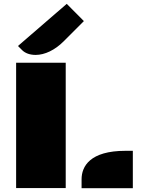

<svg xmlns="http://www.w3.org/2000/svg" viewBox="-20 -997 789 1017"><path d="M168.9 -706.1C216.8 -706.1 270.5 -731.4 316.9 -777.8L424.3 -885.3L333.5 -976.6L75.2 -753.4L97.2 -731.4C114.3 -714.4 139.6 -706.1 168.9 -706.1ZM65.4 -1H328.1V-664.6H65.4ZM412.1 0H683.6V-198.2H645C456.5 -198.2 412.1 -115.7 412.1 -47.4Z"/></svg>

Font: Plaster
Style: Regular
Weight: 400
Designer: Eben Sorkin
Foundry: Eben Sorkin
Version: Version 1.007